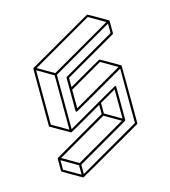

<svg xmlns="http://www.w3.org/2000/svg" viewBox="-130 -937 991 1116"><g transform="rotate(-15 366.0 -378.5)"><path d="M233.4 75.2H231.4L120.1 10.3Q116.7 8.3 116.7 4.9V-67.9Q117.2 -71.3 120.1 -73.2L430.7 -252.9V-308.6Q234.9 -195.3 232.9 -195.3Q231.4 -195.3 119.1 -260.3Q116.2 -262.2 116.2 -266.1L115.2 -609.4Q115.7 -612.8 118.2 -614.7Q497.1 -833.5 498.5 -833.5Q500.5 -833.5 612.8 -768.1H613.3Q613.3 -767.6 613.5 -767.3Q613.8 -767.1 614.3 -767.1L615.2 -763.2Q615.7 -763.2 615.7 -690.4Q615.7 -687 612.3 -684.6L301.8 -505.4V-449.2Q497.6 -562.5 499.5 -562.5Q501.5 -562.5 557.4 -530Q613.3 -497.6 613.8 -497.1H614.3L615.2 -495.1Q616.2 -495.1 617.2 -148.9Q617.2 -145 613.8 -143.1Q235.8 75.2 233.4 75.2ZM302.2 -322.3 596.2 -492.2 499.5 -548.3 301.8 -434.1ZM226.1 -213.9 225.1 -541 128.4 -597.7 129.4 -270ZM231.9 -552.7 595.7 -762.7 498.5 -818.8 134.8 -608.9ZM227.1 57.1 226.6 0.5 129.9 -56.2V1ZM233.4 -11.2 534.2 -185.1 437.5 -241.2 136.7 -67.4ZM541 -196.3 540.5 -372.1 443.8 -316.4V-252.9ZM240.2 57.1 604 -152.8 603 -480.5Q297.4 -303.7 295.4 -303.7Q289.6 -303.7 288.6 -310.5Q288.6 -438 288.1 -509.3Q288.6 -512.7 291.5 -514.6L602.5 -694.3L602.1 -751.5L238.3 -541Q239.3 -377.4 239.3 -213.4Q544.9 -390.1 546.9 -390.1Q553.7 -390.1 553.7 -383.3L554.2 -184.6Q553.7 -181.2 550.8 -179.2L240.2 0.5Z"/></g></svg>

Font: 3D Isometric
Style: Regular
Weight: 400
Designer: GGBotNet
Version: 1.10